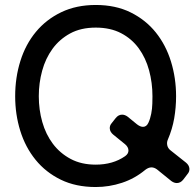

<svg xmlns="http://www.w3.org/2000/svg" viewBox="-20 -737 782 772"><path d="M365 15Q285 15 224.5 -14.5Q164 -44 123 -94.5Q82 -145 61.5 -211Q41 -277 41 -350Q41 -425 62 -492Q83 -559 124.5 -609Q166 -659 226.5 -688Q287 -717 365 -717Q445 -717 505.5 -687Q566 -657 606.5 -606.5Q647 -556 667.5 -489.5Q688 -423 688 -350Q688 -305 680.5 -261.5Q673 -218 655 -176Q650 -165 652.5 -153Q655 -141 665 -133L728 -83Q740 -73 741.5 -60Q743 -47 733 -36L717 -15Q706 -1 691 -1Q680 -1 669 -9L611 -56Q600 -64 589 -64Q577 -64 564 -54Q522 -19 470.5 -2Q419 15 365 15ZM365 -75Q434 -75 483 -109Q497 -119 496.5 -132.5Q496 -146 483 -157L435 -196Q423 -206 421.5 -219Q420 -232 430 -243L445 -262Q456 -276 471 -276Q482 -276 493 -268L531 -237Q544 -227 555 -227Q569 -227 576.5 -243Q584 -259 588 -279.5Q592 -300 592.5 -320.5Q593 -341 593 -350Q593 -404 579.5 -454Q566 -504 538 -542.5Q510 -581 467 -603.5Q424 -626 365 -626Q305 -626 262 -602.5Q219 -579 191 -540.5Q163 -502 149.5 -452.5Q136 -403 136 -350Q136 -296 150 -246.5Q164 -197 192.5 -159Q221 -121 264 -98Q307 -75 365 -75Z"/></svg>

Font: Higure Gothic Medium
Style: Regular
Weight: 500
Designer: Yoshimichi Ohira
Foundry: Positype
Version: Version 1.000